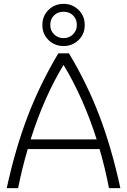

<svg xmlns="http://www.w3.org/2000/svg" viewBox="-20 -977 660 997"><path d="M497 -203H124Q94 -101 74 0H15Q60 -207 124.5 -375Q189 -543 283 -700H338Q432 -544 496 -376Q560 -208 605 0H546Q524 -112 497 -203ZM482 -253Q413 -470 310 -640Q209 -474 139 -253ZM200 -847Q200 -894 232 -925.5Q264 -957 310 -957Q356 -957 388 -925.5Q420 -894 420 -847Q420 -800 388 -769Q356 -738 310 -738Q264 -738 232 -769Q200 -800 200 -847ZM379 -847Q379 -878 359.5 -897Q340 -916 310 -916Q280 -916 260.5 -897Q241 -878 241 -847Q241 -818 261 -798.5Q281 -779 310 -779Q339 -779 359 -798.5Q379 -818 379 -847Z"/></svg>

Font: Krub Light
Style: Regular
Weight: 300
Designer: Ekaluck Peanpanawate
Foundry: Cadson Demak Co.,Ltd.
Version: Version 1.000; ttfautohint (v1.6)